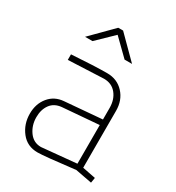

<svg xmlns="http://www.w3.org/2000/svg" viewBox="-177 -841 881 959"><g transform="rotate(30 263.0 -361.5)"><path d="M85 -467V-499Q217 -508 289 -508Q347 -508 384 -468Q421 -428 421 -367V-39L497 -24L492 6L397 -12Q222 9 185 9Q125 9 90 -35.5Q55 -80 55 -140Q55 -197 87 -236Q119 -275 172 -279L386 -297V-363Q386 -412 360 -444Q334 -476 289 -476ZM386 -42V-265L177 -248Q135 -244 113.5 -214.5Q92 -185 92 -141Q92 -94 117.5 -58.5Q143 -23 186 -23ZM102 -610 223 -732H251L373 -610H330L238 -700L145 -610Z"/></g></svg>

Font: TypoPRO Titillium Title
Style: Regular
Weight: 250
Designer: Campivisivi
Foundry: Accademia di Belle Arti di Urbino and students of MA course of Visual design
Version: 1.000